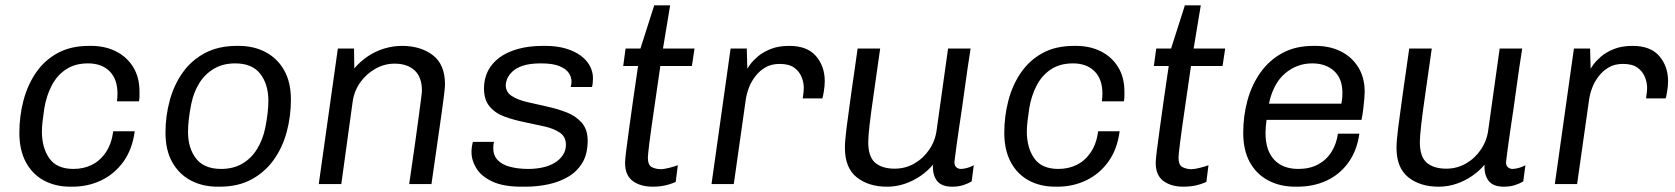

<svg xmlns="http://www.w3.org/2000/svg" viewBox="-20 -694 6318 724"><path d="M246 10Q188 10 144.5 -14Q101 -38 77 -83.5Q53 -129 53 -193Q53 -256 68.5 -315Q84 -374 116 -420.5Q148 -467 197.5 -494Q247 -521 316 -521H323Q376 -521 417 -500.5Q458 -480 482 -441.5Q506 -403 506 -348Q506 -339 506 -330Q506 -321 504 -312H421Q422 -319 422.5 -326.5Q423 -334 423 -341Q423 -396 393 -425.5Q363 -455 312 -455Q263 -455 229 -432.5Q195 -410 175 -371.5Q155 -333 147 -285Q143 -259 140.5 -236.5Q138 -214 138 -198Q138 -137 166 -97Q194 -57 257 -57Q296 -57 327.5 -73Q359 -89 380 -121Q401 -153 407 -199H488Q479 -131 445.5 -84.5Q412 -38 362 -14Q312 10 253 10Z M801 10Q744 10 699.5 -13.5Q655 -37 629.5 -82.5Q604 -128 604 -193Q604 -256 620 -315Q636 -374 669 -420.5Q702 -467 753 -494Q804 -521 873 -521H880Q937 -521 981.5 -497.5Q1026 -474 1051.5 -429Q1077 -384 1077 -318Q1077 -255 1061 -196Q1045 -137 1012 -91Q979 -45 928.5 -17.5Q878 10 808 10ZM814 -57Q859 -57 893 -76.5Q927 -96 949 -131.5Q971 -167 980 -211Q986 -240 989 -266.5Q992 -293 992 -314Q992 -376 961.5 -415.5Q931 -455 867 -455Q821 -455 787 -435Q753 -415 731.5 -380.5Q710 -346 701 -301Q695 -271 692 -244.5Q689 -218 689 -197Q689 -135 719.5 -96Q750 -57 814 -57Z M1182 0 1254 -511H1315L1316 -436Q1339 -463 1367.5 -482Q1396 -501 1429 -511Q1462 -521 1496 -521Q1566 -521 1612 -486Q1658 -451 1658 -376Q1658 -369 1657 -359Q1656 -349 1653.5 -328.5Q1651 -308 1645.5 -268.5Q1640 -229 1630.5 -164Q1621 -99 1607 0H1523Q1537 -94 1545.5 -156Q1554 -218 1559 -255Q1564 -292 1566.5 -311.5Q1569 -331 1570 -339Q1571 -347 1571 -352Q1571 -403 1543.5 -428.5Q1516 -454 1468 -454Q1430 -454 1396 -435Q1362 -416 1339 -384Q1316 -352 1310 -312L1267 0Z M1947 10Q1878 10 1836.5 -9.5Q1795 -29 1776.5 -59Q1758 -89 1758 -120Q1758 -132 1759.5 -142Q1761 -152 1763 -159H1843Q1841 -152 1840.5 -146.5Q1840 -141 1840 -135Q1840 -108 1856.5 -90.5Q1873 -73 1903.5 -65Q1934 -57 1972 -57Q2002 -57 2028 -63Q2054 -69 2073 -81Q2092 -93 2103 -110Q2114 -127 2114 -148Q2114 -178 2091.5 -193.5Q2069 -209 2034 -217Q1999 -225 1959.5 -233Q1920 -241 1884.5 -253.5Q1849 -266 1827 -291.5Q1805 -317 1805 -361Q1805 -397 1820 -426.5Q1835 -456 1863.5 -477Q1892 -498 1933.5 -509.5Q1975 -521 2027 -521H2036Q2080 -521 2113.5 -511Q2147 -501 2170 -484Q2193 -467 2204.5 -445Q2216 -423 2216 -399Q2216 -389 2215 -380Q2214 -371 2212 -366H2132Q2133 -370 2134 -375Q2135 -380 2135 -387Q2135 -403 2125 -418.5Q2115 -434 2090 -444.5Q2065 -455 2020 -455Q1977 -455 1951 -446Q1925 -437 1911 -423Q1897 -409 1892 -395.5Q1887 -382 1887 -374Q1887 -347 1909 -332.5Q1931 -318 1966.5 -309.5Q2002 -301 2041.5 -292.5Q2081 -284 2116 -270.5Q2151 -257 2173.5 -231.5Q2196 -206 2196 -164Q2196 -114 2176.5 -81Q2157 -48 2123.5 -28Q2090 -8 2048 1Q2006 10 1961 10Z M2442 10Q2395 10 2366 -11.5Q2337 -33 2337 -80Q2337 -91 2341 -124Q2345 -157 2352 -207Q2359 -257 2367.5 -318Q2376 -379 2386 -445H2330L2339 -511H2395L2447 -674H2507L2480 -511H2599L2589 -445H2470Q2457 -354 2446 -279.5Q2435 -205 2429 -157.5Q2423 -110 2423 -100Q2423 -71 2438.5 -63.5Q2454 -56 2472 -56Q2483 -56 2503 -61Q2523 -66 2536 -71L2528 -8Q2517 -3 2502.5 1.5Q2488 6 2472.5 8Q2457 10 2442 10Z M2663 0 2735 -511H2796L2798 -435Q2799 -437 2808.5 -450.5Q2818 -464 2837 -480.5Q2856 -497 2885.5 -509Q2915 -521 2956 -521Q3024 -521 3057 -482.5Q3090 -444 3090 -388Q3090 -370 3086.5 -349Q3083 -328 3081 -323H3007Q3009 -337 3010 -346.5Q3011 -356 3011 -362Q3011 -383 3002.5 -404Q2994 -425 2974.5 -439Q2955 -453 2920 -453Q2889 -453 2866.5 -440Q2844 -427 2828 -406Q2812 -385 2803.5 -362Q2795 -339 2792 -317L2747 0Z M3325 10Q3255 10 3210.5 -25.5Q3166 -61 3166 -137Q3166 -163 3172.5 -214Q3179 -265 3189.5 -339.5Q3200 -414 3214 -511H3299Q3285 -411 3274.5 -339Q3264 -267 3259 -222.5Q3254 -178 3254 -158Q3254 -103 3280 -80.5Q3306 -58 3354 -58Q3394 -58 3428 -77.5Q3462 -97 3484.5 -130.5Q3507 -164 3512 -204L3555 -511H3640Q3635 -480 3629.5 -442.5Q3624 -405 3618.5 -365Q3613 -325 3607.5 -286Q3602 -247 3596.5 -212Q3591 -177 3587.5 -149Q3584 -121 3581.5 -103.5Q3579 -86 3579 -82Q3579 -69 3586.5 -63Q3594 -57 3603 -57Q3614 -57 3628 -61Q3642 -65 3652 -71L3644 -10Q3633 -3 3614 3.5Q3595 10 3571 10Q3530 10 3513 -12.5Q3496 -35 3498 -73Q3478 -49 3451 -30.5Q3424 -12 3392 -1Q3360 10 3325 10Z M3960 10Q3902 10 3858.5 -14Q3815 -38 3791 -83.5Q3767 -129 3767 -193Q3767 -256 3782.5 -315Q3798 -374 3830 -420.5Q3862 -467 3911.5 -494Q3961 -521 4030 -521H4037Q4090 -521 4131 -500.5Q4172 -480 4196 -441.5Q4220 -403 4220 -348Q4220 -339 4220 -330Q4220 -321 4218 -312H4135Q4136 -319 4136.5 -326.5Q4137 -334 4137 -341Q4137 -396 4107 -425.5Q4077 -455 4026 -455Q3977 -455 3943 -432.5Q3909 -410 3889 -371.5Q3869 -333 3861 -285Q3857 -259 3854.5 -236.5Q3852 -214 3852 -198Q3852 -137 3880 -97Q3908 -57 3971 -57Q4010 -57 4041.5 -73Q4073 -89 4094 -121Q4115 -153 4121 -199H4202Q4193 -131 4159.5 -84.5Q4126 -38 4076 -14Q4026 10 3967 10Z M4443 10Q4396 10 4367 -11.5Q4338 -33 4338 -80Q4338 -91 4342 -124Q4346 -157 4353 -207Q4360 -257 4368.5 -318Q4377 -379 4387 -445H4331L4340 -511H4396L4448 -674H4508L4481 -511H4600L4590 -445H4471Q4458 -354 4447 -279.5Q4436 -205 4430 -157.5Q4424 -110 4424 -100Q4424 -71 4439.5 -63.5Q4455 -56 4473 -56Q4484 -56 4504 -61Q4524 -66 4537 -71L4529 -8Q4518 -3 4503.5 1.5Q4489 6 4473.5 8Q4458 10 4443 10Z M4865 10Q4806 10 4761.5 -14Q4717 -38 4692.5 -83Q4668 -128 4668 -193Q4668 -257 4684 -315.5Q4700 -374 4733 -420.5Q4766 -467 4815.5 -494Q4865 -521 4933 -521H4941Q4994 -521 5035.5 -500.5Q5077 -480 5101.5 -441Q5126 -402 5126 -347Q5126 -338 5124.5 -320.5Q5123 -303 5120.5 -282Q5118 -261 5114 -242H4756Q4754 -228 4753 -215Q4752 -202 4752 -193Q4752 -127 4784.5 -92Q4817 -57 4876 -57Q4919 -57 4950.5 -74Q4982 -91 5001 -121.5Q5020 -152 5025 -190H5106Q5097 -126 5064.5 -81Q5032 -36 4982.5 -13Q4933 10 4872 10ZM4765 -303H5038Q5041 -319 5041.5 -328Q5042 -337 5042 -344Q5042 -398 5010.5 -426.5Q4979 -455 4928 -455Q4870 -455 4825.5 -417Q4781 -379 4765 -303Z M5405 10Q5335 10 5290.5 -25.5Q5246 -61 5246 -137Q5246 -163 5252.5 -214Q5259 -265 5269.5 -339.5Q5280 -414 5294 -511H5379Q5365 -411 5354.5 -339Q5344 -267 5339 -222.5Q5334 -178 5334 -158Q5334 -103 5360 -80.5Q5386 -58 5434 -58Q5474 -58 5508 -77.5Q5542 -97 5564.5 -130.5Q5587 -164 5592 -204L5635 -511H5720Q5715 -480 5709.5 -442.5Q5704 -405 5698.5 -365Q5693 -325 5687.5 -286Q5682 -247 5676.5 -212Q5671 -177 5667.5 -149Q5664 -121 5661.5 -103.5Q5659 -86 5659 -82Q5659 -69 5666.5 -63Q5674 -57 5683 -57Q5694 -57 5708 -61Q5722 -65 5732 -71L5724 -10Q5713 -3 5694 3.5Q5675 10 5651 10Q5610 10 5593 -12.5Q5576 -35 5578 -73Q5558 -49 5531 -30.5Q5504 -12 5472 -1Q5440 10 5405 10Z M5843 0 5915 -511H5976L5978 -435Q5979 -437 5988.5 -450.5Q5998 -464 6017 -480.5Q6036 -497 6065.5 -509Q6095 -521 6136 -521Q6204 -521 6237 -482.5Q6270 -444 6270 -388Q6270 -370 6266.5 -349Q6263 -328 6261 -323H6187Q6189 -337 6190 -346.5Q6191 -356 6191 -362Q6191 -383 6182.5 -404Q6174 -425 6154.5 -439Q6135 -453 6100 -453Q6069 -453 6046.5 -440Q6024 -427 6008 -406Q5992 -385 5983.5 -362Q5975 -339 5972 -317L5927 0Z"/></svg>

Font: Chivo Medium Light
Style: Italic
Weight: 300
Italic angle: -8.05°
Version: Version 2.002